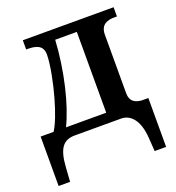

<svg xmlns="http://www.w3.org/2000/svg" viewBox="-135 -643 878 960"><g transform="rotate(-20 304.0 -163.0)"><path d="M13 210H74L79 137C85 37 113 0 176 0H424C467 1 512 36 519 137L524 210H585V-50H550C517 -53 489 -65 489 -110V-421C489 -479 530 -487 564 -487H577V-536H94V-487H101C145 -487 183 -478 183 -428C183 -375 163 -278 144 -211C123 -137 102 -84 82 -53H13ZM148 -53C198 -155 238 -323 247 -483H362V-53Z"/></g></svg>

Font: Noto Serif Semi
Style: Regular
Weight: 600
Designer: Monotype Design Team
Foundry: Monotype Imaging Inc.
Version: Version 1.002